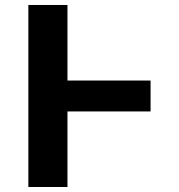

<svg xmlns="http://www.w3.org/2000/svg" viewBox="-20 -747 714 767"><path d="M203.6 -425.3H581.5V-301.8H203.6ZM93.3 -727.1H249.5V0H93.3Z"/></svg>

Font: My Font
Style: Bold
Weight: 500
Designer: Rasmus Andersson
Foundry: rsms
Version: Version 0.001